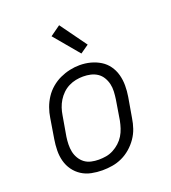

<svg xmlns="http://www.w3.org/2000/svg" viewBox="-141 -875 881 988"><g transform="rotate(-20 300.0 -381.0)"><path d="M251 8Q221 8 191.5 2Q162 -4 138 -19.5Q114 -35 97.5 -58Q81 -81 73.5 -109Q66 -137 66.5 -167.5Q67 -198 72 -228L90 -338Q94 -365 103.5 -391.5Q113 -418 129 -442.5Q145 -467 167.5 -486Q190 -505 216 -517Q242 -529 269.5 -535Q297 -541 324 -541Q355 -541 383.5 -533.5Q412 -526 436.5 -511Q461 -496 477.5 -472.5Q494 -449 501.5 -421Q509 -393 509 -362.5Q509 -332 504 -302L485 -192Q481 -165 472 -138.5Q463 -112 446.5 -88Q430 -64 407.5 -44.5Q385 -25 359 -13Q333 -1 305.5 3.5Q278 8 251 8ZM252 -50Q273 -50 293 -53.5Q313 -57 332 -67Q351 -77 367 -91.5Q383 -106 394 -124Q405 -142 411.5 -162Q418 -182 422 -202L440 -312Q443 -333 444 -354Q445 -375 440.5 -394.5Q436 -414 425.5 -431.5Q415 -449 398.5 -460Q382 -471 362 -475.5Q342 -480 321 -480Q301 -480 281 -476Q261 -472 242 -462.5Q223 -453 207.5 -438Q192 -423 181 -405Q170 -387 163.5 -367.5Q157 -348 154 -328L135 -218Q132 -198 131.5 -177Q131 -156 135 -136.5Q139 -117 149.5 -99.5Q160 -82 175.5 -70.5Q191 -59 211 -54.5Q231 -50 252 -50ZM354 -594 240 -730 296 -770 400 -626Z"/></g></svg>

Font: Iosevka Slab LtExObl
Style: Regular
Weight: 300
Width: 7
Italic angle: -9°
Monospace: yes
Designer: Belleve Invis
Foundry: Belleve Invis
Version: Version 11.1.0; ttfautohint (v1.8.3)